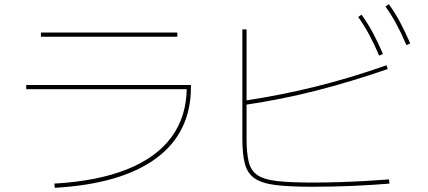

<svg xmlns="http://www.w3.org/2000/svg" viewBox="-20 -875 2040 915"><path d="M239 0Q446 -12 586.5 -68.5Q727 -125 798.5 -223.5Q870 -322 870 -460L880 -450H105V-470H890V-460Q890 -243 724 -120.5Q558 2 241 20ZM175 -700V-720H825V-700Z M1469 15Q1361 15 1294.5 7Q1228 -1 1193.5 -25Q1159 -49 1147 -94.5Q1135 -140 1135 -215V-735H1155V-215Q1155 -145 1165.5 -103Q1176 -61 1207.5 -40Q1239 -19 1301.5 -12Q1364 -5 1469 -5Q1531 -5 1595.5 -7Q1660 -9 1721.5 -12.5Q1783 -16 1834 -20L1836 0Q1797 3 1752.5 6Q1708 9 1660 11Q1612 13 1563.5 14Q1515 15 1469 15ZM1144 -395Q1230 -408 1314 -424.5Q1398 -441 1481 -461.5Q1564 -482 1649 -507.5Q1734 -533 1822 -564L1828 -546Q1651 -485 1486.5 -443Q1322 -401 1146 -375ZM1787 -610Q1762 -668 1738.5 -711.5Q1715 -755 1687 -794L1703 -805Q1734 -762 1758 -716.5Q1782 -671 1805 -618ZM1917 -660Q1892 -718 1868.5 -761.5Q1845 -805 1817 -844L1833 -855Q1864 -812 1888 -766.5Q1912 -721 1935 -668Z"/></svg>

Font: M PLUS 1 Thin
Style: Regular
Weight: 100
Designer: Coji Morishita
Foundry: UNDERFOREST DESIGN
Version: Version 1.001